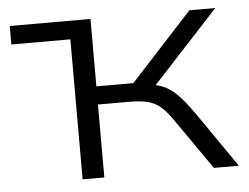

<svg xmlns="http://www.w3.org/2000/svg" viewBox="-42 -539 764 590"><g transform="rotate(-5 340.5 -244.5)"><path d="M190 0V-432H8V-489H257V-281H371L562 -489H642L425 -254L406 -274Q440 -271 462.5 -261.5Q485 -252 505.5 -231Q526 -210 553 -172L672 0H595L487 -155Q468 -183 451 -198Q434 -213 411.5 -219Q389 -225 352 -225H257V0Z"/></g></svg>

Font: Nunito Sans 10pt SemiExpanded Light
Style: Regular
Weight: 300
Width: 6
Designer: Vernon Adams
Foundry: Vernon Adams
Version: Version 3.101;gftools[0.9.27]